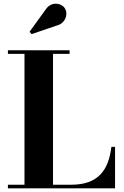

<svg xmlns="http://www.w3.org/2000/svg" viewBox="-20 -1023 672 1043"><path d="M287.5 -884C335 -895 353 -947 331.5 -979C313.5 -1007 257.5 -1017.5 227.5 -970.5L141 -851L151 -837.5ZM605 0V-225H585C570 -98 513 -19.5 366.5 -19.5H268V-730.5H358V-750H23V-730.5H113V-19.5H23V0Z"/></svg>

Font: Bodoni* 11pt
Style: Bold
Weight: 700
Version: Version 2.3